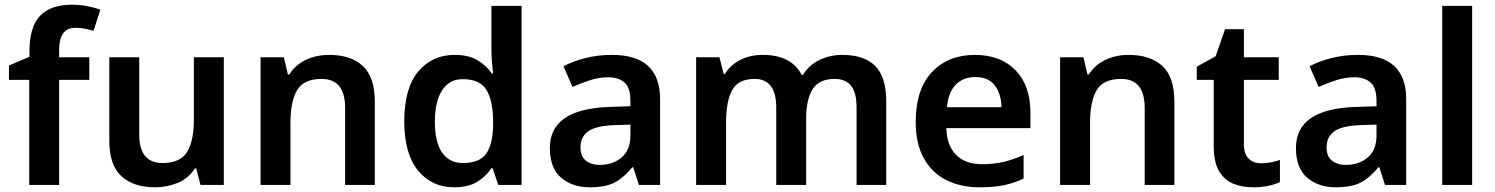

<svg xmlns="http://www.w3.org/2000/svg" viewBox="-20 -785 6347 815"><path d="M359 -446H231V0H104V-446H18V-507L105 -544V-566Q105 -671 150 -718Q195 -765 285 -765Q320 -765 350 -759Q380 -753 406 -744L377 -654Q361 -659 341.5 -663Q322 -667 301 -667Q265 -667 248 -643.5Q231 -620 231 -570V-542H359Z M930 -542V0H831L813 -70H807Q781 -28 735 -9Q689 10 638 10Q547 10 495.5 -37Q444 -84 444 -188V-542H571V-214Q571 -93 670 -93Q746 -93 774.5 -140.5Q803 -188 803 -278V-542Z M1377 -552Q1469 -552 1520 -505Q1571 -458 1571 -353V0H1445V-327Q1445 -450 1345 -450Q1269 -450 1241 -402Q1213 -354 1213 -264V0H1086V-542H1185L1202 -469H1208Q1234 -510 1278.5 -531Q1323 -552 1377 -552Z M1907 10Q1813 10 1754.5 -61Q1696 -132 1696 -270Q1696 -410 1755 -481Q1814 -552 1910 -552Q1970 -552 2007.5 -529Q2045 -506 2068 -473H2073Q2071 -489 2068.5 -518.5Q2066 -548 2066 -571V-760H2194V0H2095L2071 -71H2066Q2044 -37 2006 -13.5Q1968 10 1907 10ZM1945 -93Q2015 -93 2043.5 -132.5Q2072 -172 2073 -253V-269Q2073 -356 2045.5 -402.5Q2018 -449 1944 -449Q1887 -449 1856.5 -401.5Q1826 -354 1826 -268Q1826 -182 1856.5 -137.5Q1887 -93 1945 -93Z M2578 -552Q2782 -552 2782 -364V0H2692L2668 -75H2664Q2628 -31 2589.5 -10.5Q2551 10 2483 10Q2410 10 2362 -30.5Q2314 -71 2314 -157Q2314 -322 2565 -331L2656 -334V-357Q2656 -412 2631 -434.5Q2606 -457 2562 -457Q2523 -457 2484.5 -444.5Q2446 -432 2410 -416L2372 -504Q2412 -525 2464.5 -538.5Q2517 -552 2578 -552ZM2590 -254Q2508 -251 2476 -227Q2444 -203 2444 -160Q2444 -121 2467 -103Q2490 -85 2526 -85Q2581 -85 2618.5 -116.5Q2656 -148 2656 -210V-256Z M3556 -552Q3648 -552 3695 -505Q3742 -458 3742 -353V0H3616V-328Q3616 -391 3593 -420.5Q3570 -450 3523 -450Q3457 -450 3429.5 -406.5Q3402 -363 3402 -282V0H3275V-328Q3275 -450 3183 -450Q3113 -450 3087.5 -402Q3062 -354 3062 -264V0H2935V-542H3034L3052 -471H3057Q3081 -510 3123 -531Q3165 -552 3218 -552Q3339 -552 3383 -467H3388Q3415 -510 3459.5 -531Q3504 -552 3556 -552Z M4118 -552Q4227 -552 4290.5 -487Q4354 -422 4354 -306V-241H3997Q3999 -168 4038 -128Q4077 -88 4149 -88Q4200 -88 4241 -98Q4282 -108 4325 -127V-27Q4285 -8 4242 1Q4199 10 4138 10Q4058 10 3997 -20.5Q3936 -51 3901.5 -113Q3867 -175 3867 -267Q3867 -406 3936 -479Q4005 -552 4118 -552ZM4120 -458Q4068 -458 4036.5 -425Q4005 -392 4000 -330H4231Q4230 -386 4203 -422Q4176 -458 4120 -458Z M4771 -552Q4863 -552 4914 -505Q4965 -458 4965 -353V0H4839V-327Q4839 -450 4739 -450Q4663 -450 4635 -402Q4607 -354 4607 -264V0H4480V-542H4579L4596 -469H4602Q4628 -510 4672.5 -531Q4717 -552 4771 -552Z M5332 -92Q5354 -92 5375 -96Q5396 -100 5413 -106V-12Q5392 -2 5363 4Q5334 10 5299 10Q5252 10 5214.5 -5.5Q5177 -21 5154.5 -59Q5132 -97 5132 -166V-446H5060V-502L5140 -546L5180 -661H5260V-542H5408V-446H5260V-172Q5260 -132 5280 -112Q5300 -92 5332 -92Z M5745 -552Q5949 -552 5949 -364V0H5859L5835 -75H5831Q5795 -31 5756.5 -10.5Q5718 10 5650 10Q5577 10 5529 -30.5Q5481 -71 5481 -157Q5481 -322 5732 -331L5823 -334V-357Q5823 -412 5798 -434.5Q5773 -457 5729 -457Q5690 -457 5651.5 -444.5Q5613 -432 5577 -416L5539 -504Q5579 -525 5631.5 -538.5Q5684 -552 5745 -552ZM5757 -254Q5675 -251 5643 -227Q5611 -203 5611 -160Q5611 -121 5634 -103Q5657 -85 5693 -85Q5748 -85 5785.5 -116.5Q5823 -148 5823 -210V-256Z M6229 0H6102V-760H6229Z"/></svg>

Font: Noto Sans Thai Looped SemiBold
Style: Regular
Weight: 600
Designer: Sasikarn Vongin, Ben Mitchell
Foundry: The Fontpad Ltd
Version: Version 1.001; ttfautohint (v1.8.4.7-5d5b)